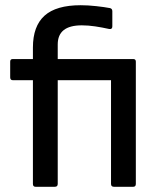

<svg xmlns="http://www.w3.org/2000/svg" viewBox="-20 -715 612 735"><path d="M116 0Q106 0 106 -11V-408H29Q19 -408 19 -419V-479Q19 -489 29 -489H106V-533Q106 -615 150.5 -655Q195 -695 289 -695Q317 -695 348.5 -691.5Q380 -688 401 -684Q410 -682 410 -672V-614Q410 -602 398 -604Q371 -610 344.5 -614Q318 -618 293 -618Q201 -618 201 -545V-489H490Q500 -489 500 -479V-11Q500 0 490 0H416Q405 0 405 -11V-408H201V-11Q201 0 190 0Z"/></svg>

Font: Sofia Sans Medium
Style: Regular
Weight: 500
Designer: Botio Nikoltchev, Ani Petrova
Foundry: lettersoup
Version: Version 4.101; ttfautohint (v1.8.4.7-5d5b)